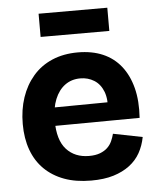

<svg xmlns="http://www.w3.org/2000/svg" viewBox="-53 -764 680 824"><g transform="rotate(-5 287.5 -352.5)"><path d="M307 14Q241 14 191 -4.5Q141 -23 106 -57.5Q71 -92 53 -141.5Q35 -191 35 -253Q35 -315 52.5 -367Q70 -419 103.5 -458Q137 -497 186 -518Q235 -539 297 -539Q358 -539 404.5 -519Q451 -499 482 -460Q513 -421 527.5 -365Q542 -309 537 -236L128 -233V-312L451 -315L404 -274Q410 -327 397 -360.5Q384 -394 357.5 -410.5Q331 -427 298 -427Q260 -427 232 -406.5Q204 -386 188.5 -348Q173 -310 173 -256Q173 -172 209.5 -132Q246 -92 307 -92Q335 -92 354.5 -99.5Q374 -107 386.5 -119Q399 -131 406 -146.5Q413 -162 417 -178L543 -153Q536 -116 519 -85.5Q502 -55 473 -33Q444 -11 403.5 1.5Q363 14 307 14ZM144 -619V-719H440V-619Z"/></g></svg>

Font: Bricolage Grotesque 24pt
Style: Bold
Weight: 700
Designer: Mathieu Triay
Foundry: Atelier Triay
Version: Version 1.001;gftools[0.9.33.dev8+g029e19f]